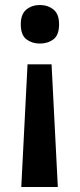

<svg xmlns="http://www.w3.org/2000/svg" viewBox="-20 -566 320 767"><path d="M216 -469Q216 -426 193.5 -409Q171 -392 139 -392Q108 -392 85.5 -409Q63 -426 63 -469Q63 -510 85.5 -528Q108 -546 139 -546Q171 -546 193.5 -528Q216 -510 216 -469ZM90 -309H186L211 181H65Z"/></svg>

Font: Noto Sans Ethiopic SemiBold
Style: Regular
Weight: 600
Designer: Monotype Design Team
Foundry: Monotype Imaging Inc.
Version: Version 2.102; ttfautohint (v1.8.4.7-5d5b)